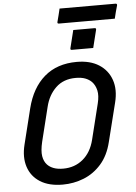

<svg xmlns="http://www.w3.org/2000/svg" viewBox="-67 -1104 830 1174"><g transform="rotate(-5 348.0 -517.0)"><path d="M416 -916H547Q558 -916 555 -905L528 -796H397Q386 -796 389 -807ZM420 -720Q502 -720 556 -685.5Q610 -651 631 -590.5Q652 -530 632 -451L573 -215Q553 -133 507 -81Q461 -29 399.5 -4.5Q338 20 270 20Q186 20 132 -14Q78 -48 58.5 -108Q39 -168 58 -244L112 -462Q143 -586 221 -653Q299 -720 420 -720ZM167 -252Q154 -197 159.5 -164Q165 -131 184 -111Q199 -95 223 -86Q247 -77 281 -77Q352 -77 402.5 -119Q453 -161 472 -237L526 -455Q538 -503 530.5 -535.5Q523 -568 503 -589Q487 -605 463.5 -614Q440 -623 405 -623Q330 -623 283 -578Q236 -533 219 -462ZM344 -1054H687Q698 -1054 696 -1043Q690 -1023 685 -1003.5Q680 -984 675 -963H332Q321 -963 324 -974Q329 -995 334.5 -1014.5Q340 -1034 344 -1054Z"/></g></svg>

Font: Recursive Sn Lnr St Med
Style: Italic
Weight: 500
Italic angle: -15°
Version: Version 1.079;hotconv 1.0.112;makeotfexe 2.5.65598; ttfautoh